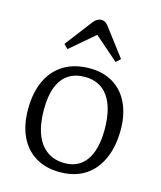

<svg xmlns="http://www.w3.org/2000/svg" viewBox="-116 -849 795 947"><g transform="rotate(15 282.0 -375.5)"><path d="M278 14Q206 14 154 -18Q102 -50 75 -108Q48 -166 48 -246Q48 -330 76.5 -391.5Q105 -453 159.5 -486Q214 -519 291 -519Q361 -519 411.5 -488Q462 -457 489 -399.5Q516 -342 516 -265Q516 -179 487.5 -116Q459 -53 406.5 -19.5Q354 14 278 14ZM290 -35Q338 -35 371 -59Q404 -83 421.5 -130Q439 -177 439 -246Q439 -301 428.5 -343Q418 -385 397.5 -414Q377 -443 347 -457.5Q317 -472 279 -472Q229 -472 194.5 -449Q160 -426 142 -380Q124 -334 124 -265Q124 -190 143.5 -139Q163 -88 200.5 -61.5Q238 -35 290 -35ZM159 -582 138 -603 245 -743Q254 -754 264 -759.5Q274 -765 283 -765Q290 -765 296.5 -763Q303 -761 309.5 -755.5Q316 -750 324 -739L427 -603L405 -582L283 -688Z"/></g></svg>

Font: Literata 18pt Light
Style: Regular
Weight: 300
Designer: Latin by Veronika Burian and Jose Scaglione. Greek by Irene Vlachou. Cyrillic by Vera Evstafieva.
Foundry: TypeTogether
Version: Version 3.103;gftools[0.9.29]